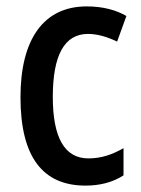

<svg xmlns="http://www.w3.org/2000/svg" viewBox="-20 -570 440 600"><path d="M247 10C292 10 332 0 366 -22V-107C331 -87 297 -75 256 -75C182 -75 145 -140 145 -267C145 -397 181 -464 255 -464C284 -464 315 -455 346 -440L375 -520C344 -538 303 -550 251 -550C116 -550 44 -447 44 -266C44 -79 114 10 247 10Z"/></svg>

Font: Noto Sans Tamil Condensed Medium
Style: Regular
Weight: 500
Width: 3
Designer: Jelle Bosma - Monotype Design Team
Foundry: Monotype Imaging Inc.
Version: Version 2.004